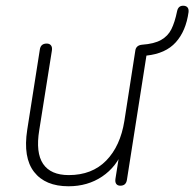

<svg xmlns="http://www.w3.org/2000/svg" viewBox="-20 -642 678 670"><path d="M75 -189 119 -469Q122 -490 143 -490Q153 -490 158 -483.5Q163 -477 161 -465L117 -188Q104 -109 130.5 -70Q157 -31 220 -31Q301 -31 350.5 -81.5Q400 -132 414 -220L452 -464Q453 -474 459 -479.5Q465 -485 476 -486Q518 -489 542 -502.5Q566 -516 578 -540Q590 -564 598 -603Q602 -622 619 -622Q629 -622 634 -616.5Q639 -611 638 -600Q629 -534 593.5 -494.5Q558 -455 491 -448L423 -15Q420 6 400 6Q390 6 385.5 -0.5Q381 -7 383 -19L399 -120H410Q387 -60 336.5 -26Q286 8 219 8Q138 8 99 -42Q60 -92 75 -189Z"/></svg>

Font: SN Pro Thin
Style: Italic
Weight: 200
Italic angle: -9°
Designer: Tobias Whetton
Foundry: Supernotes
Version: Version 1.003;Glyphs 3.3 (3324)